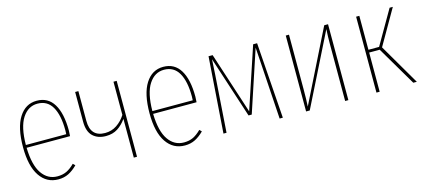

<svg xmlns="http://www.w3.org/2000/svg" viewBox="-48 -894 2796 1268"><g transform="rotate(-15 1350.0 -259.5)"><path d="M378 -246H81Q84 -127 124 -69Q164 -11 230 -11Q266 -11 293 -24Q320 -37 348 -65L362 -51Q332 -21 301 -5.5Q270 10 231 10Q151 10 105 -58Q59 -126 59 -255Q59 -388 103.5 -458.5Q148 -529 225 -529Q302 -529 341 -465Q380 -401 380 -284Q380 -268 378 -246ZM358 -292Q358 -395 325 -452Q292 -509 225 -509Q161 -509 121.5 -448.5Q82 -388 81 -265H357Q358 -273 358 -292Z M770 -519V0H748V-265Q722 -228 688.5 -206.5Q655 -185 608 -185Q553 -185 519.5 -216.5Q486 -248 486 -316V-519H508V-316Q508 -206 608 -206Q653 -206 688.5 -230Q724 -254 748 -292V-519Z M1243 -246H946Q949 -127 989 -69Q1029 -11 1095 -11Q1131 -11 1158 -24Q1185 -37 1213 -65L1227 -51Q1197 -21 1166 -5.5Q1135 10 1096 10Q1016 10 970 -58Q924 -126 924 -255Q924 -388 968.5 -458.5Q1013 -529 1090 -529Q1167 -529 1206 -465Q1245 -401 1245 -284Q1245 -268 1243 -246ZM1223 -292Q1223 -395 1190 -452Q1157 -509 1090 -509Q1026 -509 986.5 -448.5Q947 -388 946 -265H1222Q1223 -273 1223 -292Z M1767 0H1745L1720 -390L1713 -493L1574 -73H1552L1415 -494L1409 -390L1382 0H1361L1398 -519H1426L1563 -98L1703 -519H1730Z M2215 0H2193V-394Q2193 -442 2196 -491L1951 0H1926V-519H1948V-146Q1948 -73 1945 -28L2189 -519H2215Z M2658 -519 2520 -279 2683 0H2659L2501 -268H2429V0H2407V-519H2429V-287H2502L2636 -519Z"/></g></svg>

Font: Fira Sans Extra Condensed Thin
Style: Regular
Weight: 250
Width: 1
Designer: Carrois Corporate & Edenspiekermann AG
Foundry: Carrois Corporate GbR & Edenspiekermann AG
Version: Version 4.203